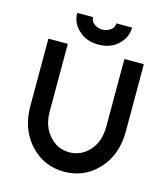

<svg xmlns="http://www.w3.org/2000/svg" viewBox="-129 -985 961 1098"><g transform="rotate(15 352.0 -436.5)"><path d="M191 -885Q191 -825 238 -783Q283 -741 354 -741Q424 -741 470 -783Q516 -826 516 -885H423Q423 -861 403 -846Q382 -830 354 -830Q325 -830 305 -846Q285 -861 285 -885ZM70 -700V-301Q70 -163 152 -75Q233 12 352 12Q472 12 553 -75Q594 -119 614.5 -175.5Q635 -232 635 -301V-700H520V-301Q520 -211 472 -158Q423 -103 352 -103Q282 -103 234 -158Q185 -211 185 -301V-700Z"/></g></svg>

Font: Unageo
Style: SemiBold
Weight: 600
Designer: Richard Sepsi
Foundry: Richard Sepsi
Version: Version 2.000